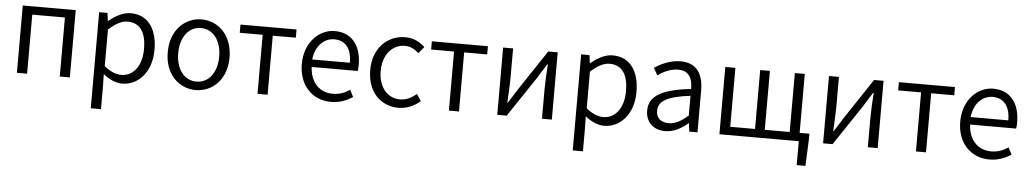

<svg xmlns="http://www.w3.org/2000/svg" viewBox="-40 -929 8218 1535"><g transform="rotate(5 4068.5 -161.5)"><path d="M94 0H176V-474H438V0H519V-540H94Z M707 231H789V45L787 -50C837 -10 889 13 939 13C1063 13 1174 -94 1174 -278C1174 -445 1100 -554 959 -554C895 -554 835 -517 785 -477H782L774 -540H707ZM927 -56C890 -56 840 -71 789 -115V-408C844 -458 893 -485 940 -485C1048 -485 1090 -401 1090 -277C1090 -141 1021 -56 927 -56Z M1529 13C1661 13 1777 -91 1777 -269C1777 -450 1661 -554 1529 -554C1397 -554 1281 -450 1281 -269C1281 -91 1397 13 1529 13ZM1529 -55C1432 -55 1365 -141 1365 -269C1365 -398 1432 -485 1529 -485C1627 -485 1694 -398 1694 -269C1694 -141 1627 -55 1529 -55Z M2025 0H2106V-474H2291V-540H1841V-474H2025Z M2614 13C2688 13 2743 -12 2789 -41L2760 -97C2719 -69 2677 -53 2623 -53C2515 -53 2443 -132 2438 -252H2807C2810 -266 2811 -283 2811 -301C2811 -457 2733 -554 2598 -554C2474 -554 2357 -445 2357 -269C2357 -92 2471 13 2614 13ZM2437 -312C2448 -423 2519 -488 2599 -488C2687 -488 2739 -427 2739 -312Z M3157 13C3222 13 3284 -14 3331 -56L3295 -111C3261 -80 3215 -55 3164 -55C3060 -55 2990 -141 2990 -269C2990 -398 3065 -485 3166 -485C3211 -485 3246 -465 3278 -436L3321 -489C3283 -524 3234 -554 3163 -554C3026 -554 2906 -450 2906 -269C2906 -91 3015 13 3157 13Z M3561 0H3642V-474H3827V-540H3377V-474H3561Z M3949 0H4025L4239 -320C4260 -353 4291 -403 4312 -437H4317C4312 -366 4308 -294 4308 -236V0H4387V-540H4311L4098 -220C4077 -187 4046 -137 4025 -104H4021C4024 -174 4029 -247 4029 -304V-540H3949Z M4575 231H4657V45L4655 -50C4705 -10 4757 13 4807 13C4931 13 5042 -94 5042 -278C5042 -445 4968 -554 4827 -554C4763 -554 4703 -517 4653 -477H4650L4642 -540H4575ZM4795 -56C4758 -56 4708 -71 4657 -115V-408C4712 -458 4761 -485 4808 -485C4916 -485 4958 -401 4958 -277C4958 -141 4889 -56 4795 -56Z M5297 13C5365 13 5427 -22 5479 -66H5482L5490 0H5556V-335C5556 -465 5504 -554 5373 -554C5286 -554 5210 -514 5164 -484L5196 -426C5237 -455 5295 -486 5360 -486C5453 -486 5476 -414 5475 -341C5243 -315 5140 -257 5140 -139C5140 -41 5208 13 5297 13ZM5319 -53C5264 -53 5219 -79 5219 -144C5219 -218 5284 -264 5475 -286V-128C5420 -79 5373 -53 5319 -53Z M5732 0H6369V192H6439L6448 -16V-67H6370V-540H6290V-67H6090V-540H6012V-67H5813V-540H5732Z M6564 0H6640L6854 -320C6875 -353 6906 -403 6927 -437H6932C6927 -366 6923 -294 6923 -236V0H7002V-540H6926L6713 -220C6692 -187 6661 -137 6640 -104H6636C6639 -174 6644 -247 6644 -304V-540H6564Z M7309 0H7390V-474H7575V-540H7125V-474H7309Z M7898 13C7972 13 8027 -12 8073 -41L8044 -97C8003 -69 7961 -53 7907 -53C7799 -53 7727 -132 7722 -252H8091C8094 -266 8095 -283 8095 -301C8095 -457 8017 -554 7882 -554C7758 -554 7641 -445 7641 -269C7641 -92 7755 13 7898 13ZM7721 -312C7732 -423 7803 -488 7883 -488C7971 -488 8023 -427 8023 -312Z"/></g></svg>

Font: Noto Sans KR DemiLight
Style: Regular
Weight: 350
Designer: Ryoko NISHIZUKA 西塚涼子 (kana, bopomofo & ideographs); Paul D. Hunt (Latin, Greek & Cyrillic); Sandoll Communications 산돌커뮤니
Foundry: Adobe
Version: Version 2.004;hotconv 1.0.118;makeotfexe 2.5.65603